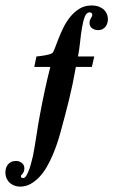

<svg xmlns="http://www.w3.org/2000/svg" viewBox="-20 -530 424 708"><path d="M377.9 -459Q377.9 -453.1 376.2 -446.3Q374.5 -439.5 370.4 -433.3Q366.2 -427.2 359.1 -423.1Q352.1 -418.9 341.8 -418.9Q329.1 -418.9 319.6 -425.8Q310.1 -432.6 310.1 -445.3Q310.1 -451.7 311.8 -455.8Q313.5 -460 315.2 -462.9Q316.9 -465.8 318.6 -468.8Q320.3 -471.7 320.3 -476.1Q320.3 -480 317.4 -482.2Q314.5 -484.4 310.1 -484.4Q298.8 -484.4 292.7 -468.5Q286.6 -452.6 282.5 -428.5Q278.3 -404.3 275.4 -375.7Q272.5 -347.2 267.6 -321.8H327.6L318.8 -283.2H259.8Q253.9 -250 247.6 -219.7Q241.2 -189.5 233.9 -159.4Q226.6 -129.4 218.5 -99.4Q210.4 -69.3 201.7 -37.1Q197.3 -21 190.4 -0.5Q183.6 20 174.3 41.7Q165 63.5 153.1 84.5Q141.1 105.5 126 121.8Q110.8 138.2 92.8 148.2Q74.7 158.2 53.7 158.2Q44.9 158.2 35.6 155.3Q26.4 152.3 18.3 146Q10.3 139.6 5.1 129.6Q0 119.6 0 105.5Q0 98.1 2 90.8Q3.9 83.5 8.5 77.4Q13.2 71.3 20.8 67.4Q28.3 63.5 39.6 63.5Q43.9 63.5 49.1 64.9Q54.2 66.4 58.8 69.6Q63.5 72.8 66.7 77.9Q69.8 83 69.8 90.3Q69.8 98.1 67.9 102.8Q65.9 107.4 63.5 110.6Q61 113.8 59.1 115.5Q57.1 117.2 57.1 119.1Q57.1 123.5 59.3 125Q61.5 126.5 65.4 126.5Q71.8 126.5 77.4 117.2Q83 107.9 87.6 95Q92.3 82 95.7 68.1Q99.1 54.2 101.6 44.9Q104 34.2 106.9 15.9Q109.9 -2.4 113.3 -23.4Q116.7 -44.4 120.1 -66.7Q123.5 -88.9 127.4 -107.9Q131.8 -131.8 136.2 -153.3Q140.6 -174.8 145 -195.8Q149.4 -216.8 154.5 -238.3Q159.7 -259.8 165.5 -283.2H106.4L114.3 -321.8Q119.6 -322.3 127.7 -323.2Q135.7 -324.2 144.3 -325.7Q152.8 -327.1 160.4 -329.1Q168 -331.1 172.4 -334Q176.3 -336.4 181.6 -350.6Q187 -364.7 194.6 -384.3Q202.1 -403.8 212.6 -425.8Q223.1 -447.8 238 -466.6Q252.9 -485.4 272.5 -497.6Q292 -509.8 317.9 -509.8Q334 -509.8 345.5 -505.1Q356.9 -500.5 364.3 -493.2Q371.6 -485.8 374.8 -476.8Q377.9 -467.8 377.9 -459Z"/></svg>

Font: Scheherazade
Style: Bold
Weight: 700
Version: Version 2.100 (build 932/914)